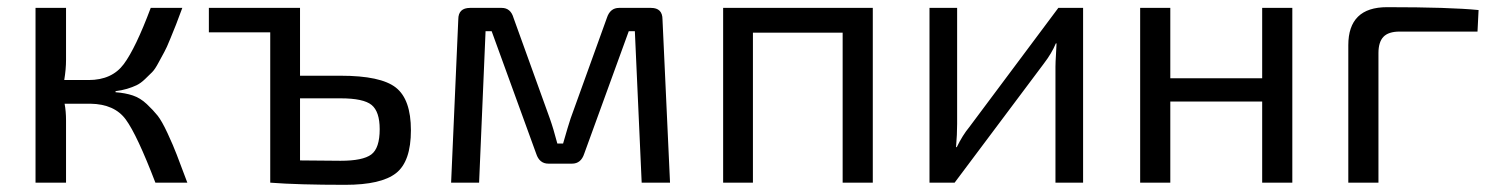

<svg xmlns="http://www.w3.org/2000/svg" viewBox="-20 -509 4162 535"><path d="M302 -255V-252Q329 -250 350 -243Q371 -236 389 -219Q407 -202 419 -187Q431 -172 447 -137.5Q463 -103 472.5 -78Q482 -53 502 0H413Q362 -133 330.5 -176Q299 -219 232 -220H160Q164 -199 164 -173V0H79V-487H164V-342Q164 -316 159 -286H227Q292 -286 325 -330.5Q358 -375 400 -487H488Q476 -454 470.5 -440.5Q465 -427 454.5 -401Q444 -375 438 -364.5Q432 -354 422 -335Q412 -316 404 -308Q396 -300 384 -288.5Q372 -277 360.5 -271.5Q349 -266 334 -261.5Q319 -257 302 -255Z M816 -298H929Q1041 -298 1083 -265Q1125 -232 1125 -146Q1125 -59 1083.5 -26.5Q1042 6 942 6Q810 6 733 0V-419H562V-487H816ZM816 -62 929 -61Q991 -61 1014.5 -78.5Q1038 -96 1038 -149Q1038 -198 1015.5 -216.5Q993 -235 929 -235H816Z M1705 -487H1794Q1826 -487 1826 -455L1847 0H1768L1749 -422H1732L1608 -81Q1599 -53 1574 -53H1508Q1483 -53 1474 -81L1350 -422H1333L1315 0H1237L1257 -455Q1257 -487 1290 -487H1378Q1403 -487 1411 -459L1512 -179Q1522 -151 1533 -109H1549Q1563 -158 1570 -179L1671 -459Q1680 -487 1705 -487Z M2412 -487V0H2328V-418H2078V0H1995V-487Z M2998 0H2921V-323Q2921 -335 2922.5 -358.5Q2924 -382 2924 -388H2922Q2911 -361 2888 -331L2640 0H2570V-487H2647V-164Q2647 -135 2644 -99H2646Q2662 -132 2681 -155L2929 -487H2998Z M3581 -487V0H3497V-226H3241V0H3157V-487H3241V-291H3497V-487Z M3845 -489Q4020 -489 4100 -481L4097 -421H3880Q3849 -421 3835 -406.5Q3821 -392 3821 -361V0H3737V-383Q3737 -489 3845 -489Z"/></svg>

Font: Exo 2
Style: Regular
Weight: 400
Designer: Natanael Gama
Version: Version 1.001;PS 001.001;hotconv 1.0.70;makeotf.lib2.5.58329